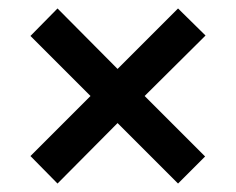

<svg xmlns="http://www.w3.org/2000/svg" viewBox="-20 -550 558 454"><path d="M258 -259 401 -116 465 -180 322 -323 466 -466 401 -530 258 -387 116 -530 52 -465 194 -323 52 -181 116 -116Z"/></svg>

Font: Noto Sans Devanagari UI SemiCondensed SemiBold
Style: Regular
Weight: 600
Width: 4
Designer: Jelle Bosma - Monotype Design Team
Foundry: Monotype Imaging Inc.
Version: Version 2.004